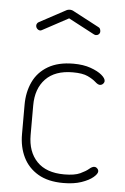

<svg xmlns="http://www.w3.org/2000/svg" viewBox="-51 -732 505 776"><g transform="rotate(5 201.0 -344.0)"><path d="M235 6Q173 6 132.5 -18Q92 -42 72 -83Q52 -124 52 -176V-296Q52 -347 71.5 -388.5Q91 -430 132 -454Q173 -478 235 -478Q275 -478 304.5 -467.5Q334 -457 350 -443.5Q366 -430 366 -419Q366 -415 363.5 -411Q361 -407 357 -404.5Q353 -402 348 -402Q340 -402 328.5 -412.5Q317 -423 296 -433Q275 -443 235 -443Q163 -443 125 -403.5Q87 -364 87 -296V-176Q87 -108 125 -68.5Q163 -29 236 -29Q278 -29 300.5 -39.5Q323 -50 334.5 -60Q346 -70 355 -70Q360 -70 363.5 -67.5Q367 -65 369.5 -61.5Q372 -58 372 -53Q372 -43 355.5 -29Q339 -15 308.5 -4.5Q278 6 235 6ZM89 -600Q82 -600 76.5 -605.5Q71 -611 71 -619Q71 -623 73.5 -627Q76 -631 80 -633L184 -689Q192 -694 201 -694Q210 -694 218 -689L322 -634Q327 -632 329 -627Q331 -622 331 -617Q331 -610 326 -605.5Q321 -601 314 -601Q312 -601 309.5 -602Q307 -603 305 -604L201 -659L97 -603Q95 -602 93 -601Q91 -600 89 -600Z"/></g></svg>

Font: Dosis ExtraLight ExtraLight
Style: Regular
Weight: 250
Version: Version 3.001; ttfautohint (v1.8.2)